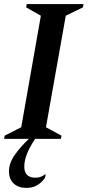

<svg xmlns="http://www.w3.org/2000/svg" viewBox="-27 -680 429 940"><path d="M-7 0 -4 -16 77 -57 173 -603 101 -644 104 -660H382L379 -644L295 -603L198 -57L274 -16L271 0H145Q121 35 106.5 69.5Q92 104 92 136Q92 190 147 190Q158 190 170 186.5Q182 183 193 174H197L193 191Q177 214 154.5 227Q132 240 103 240Q63 240 40 218.5Q17 197 17 159Q17 119 44.5 79.5Q72 40 114 0Z"/></svg>

Font: Spectral SC SemiBold
Style: Italic
Weight: 600
Italic angle: -10°
Designer: Jean-Baptiste Levee
Foundry: Production Type
Version: Version 2.001